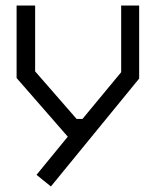

<svg xmlns="http://www.w3.org/2000/svg" viewBox="-20 -498 563 694"><path d="M164 176 112 134 225 -4 40 -216V-478H107V-240L257 -68H278L418 -237V-478H483V-214Z"/></svg>

Font: Turret Road Medium
Style: Regular
Weight: 500
Designer: Noponies
Foundry: Noponies
Version: Version 1.001; ttfautohint (v1.8)